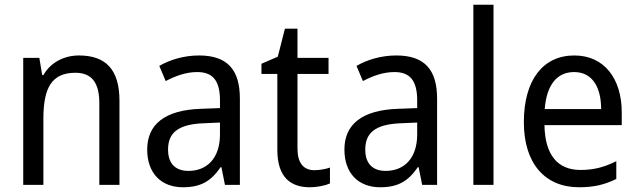

<svg xmlns="http://www.w3.org/2000/svg" viewBox="-20 -780 2689 810"><path d="M313 -546C252 -546 194 -518 163 -463H158L146 -536H78V0H163V-278C163 -408 197 -473 298 -473C368 -473 399 -430 399 -345V0H484V-355C484 -487 426 -546 313 -546Z M820 -546C756 -546 697 -528 652 -502L679 -438C721 -460 765 -476 812 -476C875 -476 908 -443 908 -357V-324L828 -321C676 -316 601 -256 601 -149C601 -49 660 10 752 10C829 10 871 -17 911 -75H914L929 0H992V-364C992 -486 939 -546 820 -546ZM840 -260 908 -263V-213C908 -111 852 -59 775 -59C723 -59 689 -87 689 -149C689 -218 729 -256 840 -260Z M1306 -62C1261 -62 1235 -92 1235 -153V-468H1366V-536H1235V-659H1182L1152 -541L1083 -511V-468H1150V-148C1150 -30 1208 10 1287 10C1318 10 1352 3 1372 -6V-73C1355 -67 1329 -62 1306 -62Z M1652 -546C1588 -546 1529 -528 1484 -502L1511 -438C1553 -460 1597 -476 1644 -476C1707 -476 1740 -443 1740 -357V-324L1660 -321C1508 -316 1433 -256 1433 -149C1433 -49 1492 10 1584 10C1661 10 1703 -17 1743 -75H1746L1761 0H1824V-364C1824 -486 1771 -546 1652 -546ZM1672 -260 1740 -263V-213C1740 -111 1684 -59 1607 -59C1555 -59 1521 -87 1521 -149C1521 -218 1561 -256 1672 -260Z M2062 0V-760H1977V0Z M2403 -546C2271 -546 2190 -443 2190 -264C2190 -94 2276 10 2423 10C2486 10 2531 -1 2580 -25V-100C2530 -75 2486 -63 2429 -63C2332 -63 2279 -127 2277 -252H2603V-306C2603 -447 2530 -546 2403 -546ZM2402 -476C2481 -476 2516 -409 2516 -320H2278C2286 -421 2329 -476 2402 -476Z"/></svg>

Font: Noto Sans Ethiopic SemiCondensed
Style: Regular
Weight: 400
Width: 4
Designer: Monotype Design Team
Foundry: Monotype Imaging Inc.
Version: Version 2.102